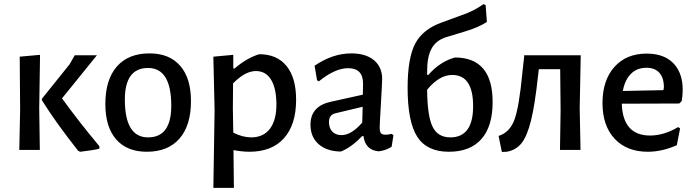

<svg xmlns="http://www.w3.org/2000/svg" viewBox="-20 -730 3386 935"><path d="M74 0 78 -193 76 -454 175 -463 171 -202 174 0ZM452 -461 282 -251Q366 -135 464 -18V-6Q439 1 371 9L361 5Q252 -133 184 -242V-249L319 -417L344 -461Z M708 -470Q805 -470 857.5 -409.5Q910 -349 910 -238Q910 -119 854 -55Q798 9 695 9Q598 9 545.5 -51.5Q493 -112 493 -223Q493 -342 549 -406Q605 -470 708 -470ZM588 -245Q588 -61 701 -61Q814 -61 814 -215Q814 -399 701 -399Q588 -399 588 -245Z M1116 -463V-397H1123Q1181 -447 1242 -466Q1329 -466 1375.5 -408.5Q1422 -351 1422 -244Q1422 -123 1363 -57Q1304 9 1195 9Q1160 9 1117 1L1119 185H1019L1025 -193L1019 -454ZM1114 -202 1116 -84Q1162 -61 1203 -61Q1264 -61 1296 -105Q1328 -149 1326 -231Q1324 -305 1298.5 -344.5Q1273 -384 1226 -384Q1174 -384 1115 -324Z M1691 -470Q1761 -470 1801 -437Q1841 -404 1841 -345Q1841 -327 1835 -226Q1829 -125 1829 -108Q1829 -89 1835 -81.5Q1841 -74 1857 -74Q1868 -74 1888 -78L1896 -71L1887 -15Q1858 3 1824 7Q1759 1 1750 -67H1743Q1692 -13 1640 8Q1571 7 1531.5 -28Q1492 -63 1492 -123Q1492 -212 1589 -234L1747 -269L1748 -323Q1748 -398 1675 -398Q1612 -398 1533 -334L1524 -339L1512 -410Q1600 -470 1691 -470ZM1746 -210 1616 -179Q1582 -172 1582 -136Q1582 -106 1598.5 -89Q1615 -72 1643 -72Q1691 -72 1744 -133Z M2166 9Q2059 9 2012 -64Q1965 -137 1965 -303Q1965 -448 2002.5 -518.5Q2040 -589 2135 -622L2228 -656Q2287 -676 2335 -710L2345 -705L2351 -623Q2309 -596 2245 -577L2153 -549Q2104 -534 2082 -494Q2060 -454 2060 -383V-366L2066 -365Q2121 -429 2195 -450Q2379 -450 2379 -233Q2379 -115 2324.5 -53Q2270 9 2166 9ZM2182 -365Q2119 -365 2060 -293Q2061 -165 2086.5 -113Q2112 -61 2173 -61Q2284 -61 2284 -213Q2284 -365 2182 -365Z M2424 10 2408 -68Q2462 -85 2485 -146.5Q2508 -208 2524 -377L2533 -459L2532 -461H2808L2803 -202L2807 0H2707L2710 -193L2708 -393H2604L2600 -360Q2585 -220 2566 -143.5Q2547 -67 2520 -33Q2493 1 2448 9Z M3135 9Q3032 9 2973 -54.5Q2914 -118 2914 -228Q2914 -339 2972 -404Q3030 -469 3129 -469Q3226 -469 3271.5 -407.5Q3317 -346 3300 -238L3288 -226L3008 -225Q3013 -70 3146 -70Q3213 -70 3282 -111L3292 -105L3276 -23Q3204 9 3135 9ZM3128 -400Q3082 -400 3052.5 -370.5Q3023 -341 3013 -287L3211 -291L3213 -305Q3213 -351 3191 -375.5Q3169 -400 3128 -400Z"/></svg>

Font: Alegreya Sans Medium
Style: Regular
Weight: 500
Designer: Juan Pablo del Peral
Foundry: Huerta Tipografica
Version: Version 2.007